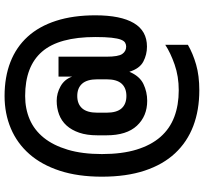

<svg xmlns="http://www.w3.org/2000/svg" viewBox="-46 -740 892 840"><g transform="rotate(-90 400.0 -320.0)"><path d="M425 106Q338 106 268.5 79.5Q199 53 149.5 0Q100 -53 73.5 -133Q47 -213 47 -320Q47 -425 73 -504.5Q99 -584 146 -637.5Q193 -691 258 -718.5Q323 -746 400 -746Q483 -746 548.5 -720.5Q614 -695 659.5 -645Q705 -595 729 -520.5Q753 -446 753 -349Q753 -238 719 -180.5Q685 -123 616 -123Q581 -123 550.5 -139Q520 -155 506 -200Q487 -155 452.5 -138.5Q418 -122 379 -122Q312 -122 270 -167Q228 -212 228 -300V-340Q228 -386 239.5 -419.5Q251 -453 271 -475Q291 -497 319 -507.5Q347 -518 379 -518Q412 -518 442.5 -501Q473 -484 485 -450V-510H572V-300Q572 -248 584 -231Q596 -214 616 -214Q625 -214 633 -218.5Q641 -223 646.5 -237Q652 -251 655 -278Q658 -305 658 -349Q658 -508 594 -582Q530 -656 400 -656Q344 -656 297.5 -636Q251 -616 217.5 -574.5Q184 -533 165 -469.5Q146 -406 146 -320Q146 -232 165.5 -168.5Q185 -105 221 -64Q257 -23 308.5 -3.5Q360 16 425 16Q486 16 537.5 -2Q589 -20 624 -43V56Q586 78 537.5 92Q489 106 425 106ZM400 -213Q435 -213 454 -234Q473 -255 473 -300V-340Q473 -385 454 -406.5Q435 -428 400 -428Q365 -428 346 -406.5Q327 -385 327 -340V-300Q327 -255 346 -234Q365 -213 400 -213Z"/></g></svg>

Font: Golos UI Medium
Style: Regular
Weight: 500
Designer: A.Korolkova, Vitaly Kuzmin
Foundry: ParaType Ltd
Version: Version 2.000